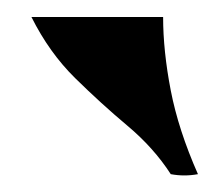

<svg xmlns="http://www.w3.org/2000/svg" viewBox="-20 -725 253 226"><path d="M17 -705H172Q172 -665 181 -618.5Q190 -572 213 -520Q197 -517 181 -520Q161 -551 130 -577Q99 -603 68.5 -633Q38 -663 17 -705Z"/></svg>

Font: Poltawski Nowy
Style: Bold
Weight: 700
Designer: Adam Pótawski, Mateusz Machalski, Borys Kosmynka, Ania Wieluska
Foundry: Capitalics.wtf
Version: Version 1.001;gftools[0.9.25]